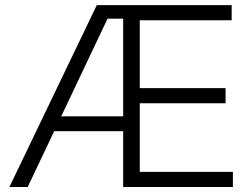

<svg xmlns="http://www.w3.org/2000/svg" viewBox="-20 -748 1001 768"><path d="M17.6 0 367.2 -727.5H906.7V-667H539.1V-395.5H882.3V-335H539.1V-60.5H911.6V0H472.7V-673.3H410.2L90.8 0ZM174.8 -223.1V-282.7H505.9V-223.1Z"/></svg>

Font: Inter 24pt Light
Style: Regular
Weight: 300
Designer: Rasmus Andersson
Foundry: rsms
Version: Version 4.001;git-66647c0bb